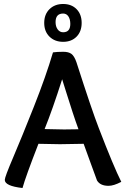

<svg xmlns="http://www.w3.org/2000/svg" viewBox="-20 -923 629 964"><path d="M333 -803Q333 -826 323.5 -840.5Q314 -855 297 -855Q259 -855 259 -812Q259 -790 269.5 -775.5Q280 -761 297 -761Q333 -761 333 -803ZM364.5 -739Q339 -713 297 -713Q255 -713 228.5 -739Q202 -765 202 -808Q202 -851 228.5 -877Q255 -903 297 -903Q339 -903 364.5 -877Q390 -851 390 -808Q390 -765 364.5 -739ZM374 -274Q359 -315 344.5 -359.5Q330 -404 314 -455Q298 -506 292 -525Q244 -374 204 -275Q268 -273 302 -273Q354 -273 374 -274ZM281 -199Q255 -199 173 -201Q108 -34 93 21Q4 11 4 -20Q4 -34 46.5 -133.5Q89 -233 150 -387Q211 -541 246 -660Q266 -663 298 -663Q324 -663 338.5 -652.5Q353 -642 364 -610Q441 -370 476 -280Q551 -85 589 -10Q551 10 525 10Q483 10 467 -17Q455 -48 433.5 -108.5Q412 -169 400 -201Q302 -199 281 -199Z"/></svg>

Font: Overlock
Style: Bold
Weight: 700
Designer: Dario Muhafara
Foundry: Dario Manuel Muhafara
Version: Version 1.002